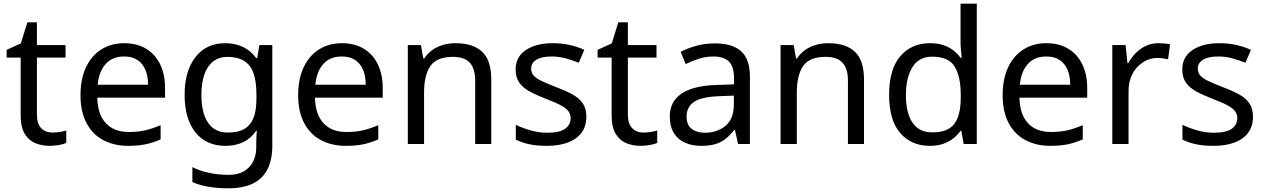

<svg xmlns="http://www.w3.org/2000/svg" viewBox="-20 -780 6852 1040"><path d="M264 -62Q284 -62 305 -65.5Q326 -69 339 -73V-6Q325 1 299 5.5Q273 10 249 10Q207 10 171.5 -4.5Q136 -19 114 -55Q92 -91 92 -156V-468H16V-510L93 -545L128 -659H180V-536H335V-468H180V-158Q180 -109 203.5 -85.5Q227 -62 264 -62Z M653 -546Q722 -546 771.5 -516Q821 -486 847.5 -431.5Q874 -377 874 -304V-251H507Q509 -160 553.5 -112.5Q598 -65 678 -65Q729 -65 768.5 -74.5Q808 -84 850 -102V-25Q809 -7 769 1.5Q729 10 674 10Q598 10 539.5 -21Q481 -52 448.5 -113.5Q416 -175 416 -264Q416 -352 445.5 -415Q475 -478 528.5 -512Q582 -546 653 -546ZM652 -474Q589 -474 552.5 -433.5Q516 -393 509 -321H782Q782 -367 768 -401Q754 -435 725.5 -454.5Q697 -474 652 -474Z M1200 -546Q1253 -546 1295.5 -526Q1338 -506 1368 -465H1373L1385 -536H1455V9Q1455 85 1429 136.5Q1403 188 1350 214Q1297 240 1215 240Q1157 240 1108.5 231.5Q1060 223 1022 206V125Q1060 145 1111 156Q1162 167 1220 167Q1289 167 1328.5 126.5Q1368 86 1368 16V-5Q1368 -17 1369 -39.5Q1370 -62 1371 -71H1367Q1339 -30 1297.5 -10Q1256 10 1201 10Q1097 10 1038.5 -63Q980 -136 980 -267Q980 -395 1038.5 -470.5Q1097 -546 1200 -546ZM1212 -472Q1167 -472 1135.5 -448Q1104 -424 1087.5 -378Q1071 -332 1071 -266Q1071 -167 1107.5 -114.5Q1144 -62 1214 -62Q1255 -62 1284 -72.5Q1313 -83 1332 -105.5Q1351 -128 1360 -163Q1369 -198 1369 -246V-267Q1369 -340 1352.5 -385Q1336 -430 1301 -451Q1266 -472 1212 -472Z M1832 -546Q1901 -546 1950.5 -516Q2000 -486 2026.5 -431.5Q2053 -377 2053 -304V-251H1686Q1688 -160 1732.5 -112.5Q1777 -65 1857 -65Q1908 -65 1947.5 -74.5Q1987 -84 2029 -102V-25Q1988 -7 1948 1.5Q1908 10 1853 10Q1777 10 1718.5 -21Q1660 -52 1627.5 -113.5Q1595 -175 1595 -264Q1595 -352 1624.5 -415Q1654 -478 1707.5 -512Q1761 -546 1832 -546ZM1831 -474Q1768 -474 1731.5 -433.5Q1695 -393 1688 -321H1961Q1961 -367 1947 -401Q1933 -435 1904.5 -454.5Q1876 -474 1831 -474Z M2447 -546Q2543 -546 2592 -499.5Q2641 -453 2641 -349V0H2554V-343Q2554 -408 2525 -440Q2496 -472 2434 -472Q2345 -472 2311 -422Q2277 -372 2277 -278V0H2189V-536H2260L2273 -463H2278Q2296 -491 2322.5 -509.5Q2349 -528 2381 -537Q2413 -546 2447 -546Z M3156 -148Q3156 -96 3130 -61Q3104 -26 3056 -8Q3008 10 2942 10Q2886 10 2845.5 1Q2805 -8 2774 -24V-104Q2806 -88 2851.5 -74.5Q2897 -61 2944 -61Q3011 -61 3041 -82.5Q3071 -104 3071 -140Q3071 -160 3060 -176Q3049 -192 3020.5 -208Q2992 -224 2939 -244Q2887 -264 2850 -284Q2813 -304 2793 -332Q2773 -360 2773 -404Q2773 -472 2828.5 -509Q2884 -546 2974 -546Q3023 -546 3065.5 -536.5Q3108 -527 3145 -510L3115 -440Q3081 -454 3044 -464Q3007 -474 2968 -474Q2914 -474 2885.5 -456.5Q2857 -439 2857 -409Q2857 -387 2870 -371.5Q2883 -356 2913.5 -341.5Q2944 -327 2995 -307Q3046 -288 3082 -268Q3118 -248 3137 -219.5Q3156 -191 3156 -148Z M3465 -62Q3485 -62 3506 -65.5Q3527 -69 3540 -73V-6Q3526 1 3500 5.5Q3474 10 3450 10Q3408 10 3372.5 -4.5Q3337 -19 3315 -55Q3293 -91 3293 -156V-468H3217V-510L3294 -545L3329 -659H3381V-536H3536V-468H3381V-158Q3381 -109 3404.5 -85.5Q3428 -62 3465 -62Z M3850 -545Q3948 -545 3995 -502Q4042 -459 4042 -365V0H3978L3961 -76H3957Q3934 -47 3909.5 -27.5Q3885 -8 3853.5 1Q3822 10 3777 10Q3729 10 3690.5 -7Q3652 -24 3630 -59.5Q3608 -95 3608 -149Q3608 -229 3671 -272.5Q3734 -316 3865 -320L3956 -323V-355Q3956 -422 3927 -448Q3898 -474 3845 -474Q3803 -474 3765 -461.5Q3727 -449 3694 -433L3667 -499Q3702 -518 3750 -531.5Q3798 -545 3850 -545ZM3876 -259Q3776 -255 3737.5 -227Q3699 -199 3699 -148Q3699 -103 3726.5 -82Q3754 -61 3797 -61Q3865 -61 3910 -98.5Q3955 -136 3955 -214V-262Z M4466 -546Q4562 -546 4611 -499.5Q4660 -453 4660 -349V0H4573V-343Q4573 -408 4544 -440Q4515 -472 4453 -472Q4364 -472 4330 -422Q4296 -372 4296 -278V0H4208V-536H4279L4292 -463H4297Q4315 -491 4341.5 -509.5Q4368 -528 4400 -537Q4432 -546 4466 -546Z M5016 10Q4916 10 4856 -59.5Q4796 -129 4796 -267Q4796 -405 4856.5 -475.5Q4917 -546 5017 -546Q5059 -546 5090 -535.5Q5121 -525 5144 -507Q5167 -489 5183 -467H5189Q5188 -480 5185.5 -505.5Q5183 -531 5183 -546V-760H5271V0H5200L5187 -72H5183Q5167 -49 5144 -30.5Q5121 -12 5089.5 -1Q5058 10 5016 10ZM5030 -63Q5115 -63 5149.5 -109.5Q5184 -156 5184 -250V-266Q5184 -366 5151 -419.5Q5118 -473 5029 -473Q4958 -473 4922.5 -416.5Q4887 -360 4887 -265Q4887 -169 4922.5 -116Q4958 -63 5030 -63Z M5648 -546Q5717 -546 5766.5 -516Q5816 -486 5842.5 -431.5Q5869 -377 5869 -304V-251H5502Q5504 -160 5548.5 -112.5Q5593 -65 5673 -65Q5724 -65 5763.5 -74.5Q5803 -84 5845 -102V-25Q5804 -7 5764 1.5Q5724 10 5669 10Q5593 10 5534.5 -21Q5476 -52 5443.5 -113.5Q5411 -175 5411 -264Q5411 -352 5440.5 -415Q5470 -478 5523.5 -512Q5577 -546 5648 -546ZM5647 -474Q5584 -474 5547.5 -433.5Q5511 -393 5504 -321H5777Q5777 -367 5763 -401Q5749 -435 5720.5 -454.5Q5692 -474 5647 -474Z M6255 -546Q6270 -546 6287.5 -544.5Q6305 -543 6318 -540L6307 -459Q6294 -462 6278.5 -464Q6263 -466 6249 -466Q6218 -466 6190 -453Q6162 -440 6140 -416.5Q6118 -393 6105.5 -360Q6093 -327 6093 -286V0H6005V-536H6077L6087 -438H6091Q6108 -468 6132 -492.5Q6156 -517 6187 -531.5Q6218 -546 6255 -546Z M6767 -148Q6767 -96 6741 -61Q6715 -26 6667 -8Q6619 10 6553 10Q6497 10 6456.5 1Q6416 -8 6385 -24V-104Q6417 -88 6462.5 -74.5Q6508 -61 6555 -61Q6622 -61 6652 -82.5Q6682 -104 6682 -140Q6682 -160 6671 -176Q6660 -192 6631.5 -208Q6603 -224 6550 -244Q6498 -264 6461 -284Q6424 -304 6404 -332Q6384 -360 6384 -404Q6384 -472 6439.5 -509Q6495 -546 6585 -546Q6634 -546 6676.5 -536.5Q6719 -527 6756 -510L6726 -440Q6692 -454 6655 -464Q6618 -474 6579 -474Q6525 -474 6496.5 -456.5Q6468 -439 6468 -409Q6468 -387 6481 -371.5Q6494 -356 6524.5 -341.5Q6555 -327 6606 -307Q6657 -288 6693 -268Q6729 -248 6748 -219.5Q6767 -191 6767 -148Z"/></svg>

Font: utelugu15
Style: Book
Weight: 400
Designer: Jelle Bosma - Monotype Design Team
Foundry: Monotype Imaging Inc.
Version: Version 2.003